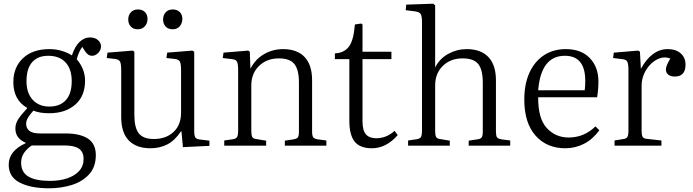

<svg xmlns="http://www.w3.org/2000/svg" viewBox="-20 -786 3737 1036"><path d="M245 230Q147 230 87 199.5Q27 169 27 103Q27 28 118 -13V-16Q63 -39 63 -93Q63 -119 78.5 -143Q94 -167 126 -201V-204Q52 -247 52 -343Q52 -423 104 -472Q156 -521 247 -521Q282 -521 313.5 -511.5Q345 -502 368 -487Q384 -536 409.5 -560Q435 -584 465 -584Q493 -584 509 -569.5Q525 -555 525 -536Q525 -516 510 -500.5Q495 -485 477 -485Q454 -485 438 -511L424 -533Q405 -508 394 -466Q414 -444 426.5 -414Q439 -384 439 -351Q439 -267 385.5 -221Q332 -175 246 -175Q219 -175 198 -178.5Q177 -182 160 -189Q144 -171 132.5 -153.5Q121 -136 121 -117Q121 -95 138 -80.5Q155 -66 195 -66H333Q412 -66 454.5 -38Q497 -10 497 51Q497 115 461 154.5Q425 194 367.5 212Q310 230 245 230ZM246 -211Q304 -211 335.5 -246Q367 -281 367 -348Q367 -413 334 -449Q301 -485 240 -485Q184 -485 153.5 -450.5Q123 -416 123 -348Q123 -284 156.5 -247.5Q190 -211 246 -211ZM250 190Q301 190 342 176.5Q383 163 407 136.5Q431 110 431 72Q431 33 405.5 16Q380 -1 331 -1H151Q127 15 110.5 38Q94 61 94 92Q94 143 133 166.5Q172 190 250 190Z M792 14Q716 14 675 -28Q634 -70 634 -155V-406Q634 -439 628.5 -452Q623 -465 600 -468L556 -473L560 -502L696 -513L705 -507V-165Q705 -97 729 -66.5Q753 -36 810 -36Q876 -36 916.5 -74Q957 -112 957 -178V-406Q957 -439 951.5 -452Q946 -465 923 -468L878 -473L882 -502L1018 -513L1028 -507V-79Q1028 -54 1034 -44.5Q1040 -35 1060 -33L1110 -27V1L967 8L959 -78H957Q924 -28 883 -7Q842 14 792 14ZM912 -628Q887 -628 873.5 -643Q860 -658 860 -681Q860 -704 874 -719.5Q888 -735 912 -735Q936 -735 950 -721Q964 -707 964 -684Q964 -661 950 -644.5Q936 -628 912 -628ZM723 -628Q699 -628 685.5 -643Q672 -658 672 -681Q672 -704 686 -719.5Q700 -735 724 -735Q748 -735 762 -721Q776 -707 776 -684Q776 -661 762 -644.5Q748 -628 723 -628Z M1190 0V-28L1239 -35Q1254 -38 1259.5 -47Q1265 -56 1265 -83V-405Q1265 -441 1259 -453Q1253 -465 1231 -467L1182 -473L1186 -502L1319 -513L1328 -507L1331 -418H1333Q1359 -468 1406 -494.5Q1453 -521 1507 -521Q1584 -521 1624 -478Q1664 -435 1664 -353V-76Q1664 -54 1670 -45.5Q1676 -37 1695 -34L1741 -28V0H1517V-27L1563 -34Q1582 -37 1587.5 -45Q1593 -53 1593 -76V-340Q1593 -410 1568.5 -440.5Q1544 -471 1485 -471Q1420 -471 1378 -430.5Q1336 -390 1336 -325V-79Q1336 -57 1341 -47.5Q1346 -38 1361 -36L1416 -27V0Z M1987 14Q1922 14 1893.5 -22Q1865 -58 1865 -134V-467H1787V-498Q1836 -500 1862 -533.5Q1888 -567 1895 -654L1929 -659L1936 -654V-507H2092V-467H1936V-133Q1936 -82 1954.5 -61Q1973 -40 2011 -40Q2036 -40 2061 -49.5Q2086 -59 2109 -80L2126 -57Q2064 14 1987 14Z M2182 0V-28L2230 -35Q2246 -38 2251.5 -47Q2257 -56 2257 -83V-667Q2257 -700 2249.5 -711Q2242 -722 2217 -725L2169 -731L2172 -761L2318 -766L2328 -757V-425V-422Q2352 -470 2399 -495.5Q2446 -521 2498 -521Q2575 -521 2615.5 -478Q2656 -435 2656 -353V-76Q2656 -54 2661.5 -45.5Q2667 -37 2687 -34L2733 -28V0H2509V-27L2555 -34Q2573 -36 2579 -44.5Q2585 -53 2585 -76V-340Q2585 -410 2560.5 -440.5Q2536 -471 2476 -471Q2411 -471 2369.5 -430.5Q2328 -390 2328 -325V-79Q2328 -57 2333 -47.5Q2338 -38 2353 -36L2407 -27V0Z M3030 14Q2930 14 2869.5 -54.5Q2809 -123 2809 -249Q2809 -332 2836.5 -393Q2864 -454 2914.5 -487.5Q2965 -521 3033 -521Q3116 -521 3162.5 -472.5Q3209 -424 3209 -346Q3209 -305 3202 -261H2884Q2883 -147 2930 -95.5Q2977 -44 3049 -44Q3089 -44 3125 -58.5Q3161 -73 3193 -104L3214 -83Q3178 -34 3131 -10Q3084 14 3030 14ZM2884 -299H3135Q3138 -322 3138 -350Q3138 -485 3028 -485Q2899 -485 2884 -299Z M3296 0V-28L3345 -36Q3360 -38 3365.5 -47.5Q3371 -57 3371 -82V-405Q3371 -441 3365 -453Q3359 -465 3337 -467L3288 -473L3292 -502L3424 -513L3433 -507L3438 -416H3439Q3466 -466 3502.5 -493.5Q3539 -521 3583 -521Q3627 -521 3653 -498Q3679 -475 3679 -437Q3679 -373 3621 -373Q3598 -373 3585.5 -383.5Q3573 -394 3573 -411Q3573 -431 3597 -470Q3570 -481 3543 -472.5Q3516 -464 3493 -442Q3470 -420 3456 -389Q3442 -358 3442 -323V-80Q3442 -58 3447 -48.5Q3452 -39 3468 -37L3549 -28V0Z"/></svg>

Font: Literata 36pt Light
Style: Regular
Weight: 300
Designer: Latin by Veronika Burian and Jose Scaglione. Greek by Irene Vlachou. Cyrillic by Vera Evstafieva.
Foundry: TypeTogether
Version: Version 3.002